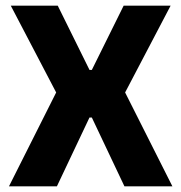

<svg xmlns="http://www.w3.org/2000/svg" viewBox="-20 -659 641 679"><path d="M11.7 0 187.1 -348.8V-315.8L18.1 -639H184.2L296.5 -411.8H304.8L417.3 -639H583.4L414 -315.8V-348.8L589.7 0H420.1L304.8 -243.3H296.4L181.2 0Z"/></svg>

Font: Anek Tamil Medium
Style: Regular
Weight: 500
Designer: Aadarsh Rajan (Tamil), Yesha Goshar (Latin)
Foundry: Ek Type
Version: Version 1.003